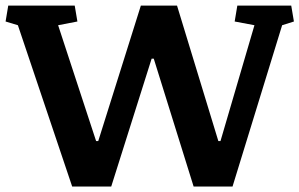

<svg xmlns="http://www.w3.org/2000/svg" viewBox="-35 -681 1093 701"><path d="M247.6 -602.5 177.2 -588.9 315.9 -166H323.7L479 -659.7V-660.6H611.3L762.2 -166H770L894 -588.9L821.8 -602.5L831.5 -660.6H1028.3L1038.1 -602.5L995.1 -588.9L814 0H671.9L526.4 -466.8H518.6L371.1 0H228.5L30.3 -588.9L-14.6 -602.5L-4.9 -660.6H237.8Z"/></svg>

Font: Noticia Text
Style: Bold
Weight: 700
Designer: JM Sole
Foundry: JM Sole
Version: Version 1.003